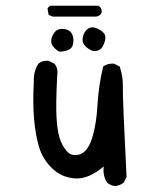

<svg xmlns="http://www.w3.org/2000/svg" viewBox="-20 -631 540 657"><path d="M374 5.9Q358.4 3.9 346.7 -5.9Q331.1 -29.3 335 -61.5Q283.2 -17.6 237.3 -20.5Q191.4 -23.4 159.2 -54.2Q127 -85 114.3 -126Q101.6 -167 96.7 -222.7Q91.8 -278.3 95.7 -348.6Q93.8 -385.7 111.3 -413.1Q125 -424.8 146.5 -422.9L166 -413.1Q179.7 -397.5 175.8 -374Q170.9 -276.4 173.3 -231.4Q175.8 -186.5 183.6 -160.2Q191.4 -133.8 208 -114.3Q224.6 -94.7 252 -102.5Q279.3 -110.4 294.4 -156.2Q309.6 -202.1 313.5 -270.5Q317.4 -338.9 333 -403.3Q348.6 -415 370.1 -413.1L389.6 -403.3Q401.4 -370.1 400.4 -333Q399.4 -295.9 413.1 -25.4L403.3 -5.9Q389.6 3.9 374 5.9ZM183.6 -454.1Q176.8 -456.1 164.6 -468.8Q152.3 -481.4 155.8 -497.1Q159.2 -512.7 169.4 -523.4Q179.7 -534.2 199.7 -531.7Q219.7 -529.3 227.1 -513.2Q234.4 -497.1 229 -476.6Q223.6 -456.1 183.6 -454.1ZM299.8 -456.1Q285.2 -460 272.5 -472.7Q259.8 -485.4 263.2 -502.9Q266.6 -520.5 277.8 -530.3Q289.1 -540 303.2 -536.6Q317.4 -533.2 330.1 -522.9Q342.8 -512.7 340.3 -497.6Q337.9 -482.4 329.6 -469.2Q321.3 -456.1 299.8 -456.1ZM160.2 -574.2 146.5 -580.1 142.6 -601.6 146.5 -607.4 152.3 -611.3H317.4Q331.1 -601.6 327.1 -585.9Q319.3 -574.2 307.6 -574.2Z"/></svg>

Font: NaikaiFont
Style: Regular-Lite
Weight: 400
Version: Version 1.67